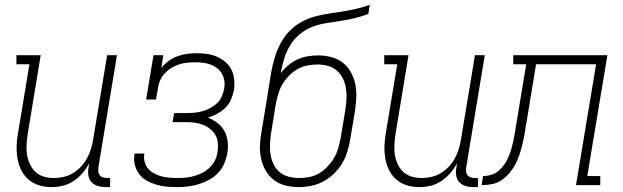

<svg xmlns="http://www.w3.org/2000/svg" viewBox="-20 -755 2540 783"><path d="M190 8Q163 8 138.5 0.5Q114 -7 95.5 -23.5Q77 -40 66 -62.5Q55 -85 51 -110.5Q47 -136 48 -162.5Q49 -189 54 -215L100 -493H47V-530H146L93 -209Q90 -188 88.5 -166.5Q87 -145 90 -125Q93 -105 101.5 -86.5Q110 -68 124 -54.5Q138 -41 158 -35Q178 -29 199 -29Q219 -29 239 -33.5Q259 -38 277 -48.5Q295 -59 310 -75Q325 -91 335 -109.5Q345 -128 351 -147.5Q357 -167 360 -187L417 -530H457L381 -71Q380 -63 381 -54.5Q382 -46 387 -40Q392 -34 400 -31.5Q408 -29 417 -29H429V8H411Q394 8 379 3.5Q364 -1 353.5 -12Q343 -23 340.5 -39Q338 -55 341 -71L344 -90Q333 -68 316.5 -49Q300 -30 279.5 -16.5Q259 -3 236 2.5Q213 8 190 8Z M702 8Q680 8 658.5 6Q637 4 617 -2Q597 -8 579 -18Q561 -28 548.5 -44Q536 -60 530.5 -80.5Q525 -101 528 -123Q528 -124 528.5 -126Q529 -128 529 -129H569Q569 -128 569 -127Q569 -126 568 -124Q566 -108 570.5 -92.5Q575 -77 585 -66Q595 -55 609 -47.5Q623 -40 638 -36Q653 -32 669.5 -30.5Q686 -29 702 -29Q719 -29 736.5 -30.5Q754 -32 771.5 -37Q789 -42 805.5 -50.5Q822 -59 835.5 -72Q849 -85 857 -101.5Q865 -118 867 -135Q870 -153 868.5 -171.5Q867 -190 858.5 -204.5Q850 -219 836.5 -229.5Q823 -240 806.5 -246.5Q790 -253 772.5 -255Q755 -257 736 -257H684L690 -294H742Q758 -294 774 -295.5Q790 -297 806 -301.5Q822 -306 837 -314Q852 -322 864.5 -333.5Q877 -345 884 -360.5Q891 -376 894 -392Q897 -408 895 -424Q893 -440 885.5 -453.5Q878 -467 866 -476.5Q854 -486 839.5 -491.5Q825 -497 809 -499Q793 -501 777 -501Q761 -501 744 -499.5Q727 -498 710.5 -492.5Q694 -487 679 -478Q664 -469 652 -456Q640 -443 633 -427Q626 -411 624 -394L616 -349H576L606 -530H646L638 -478Q651 -494 668 -506.5Q685 -519 704.5 -526Q724 -533 743.5 -535.5Q763 -538 782 -538Q804 -538 825 -535Q846 -532 865 -523.5Q884 -515 899.5 -502Q915 -489 924 -470.5Q933 -452 935 -430.5Q937 -409 934 -387Q930 -368 922 -349Q914 -330 899 -315.5Q884 -301 865.5 -291Q847 -281 828 -275Q849 -267 867 -253.5Q885 -240 895.5 -220Q906 -200 908.5 -176.5Q911 -153 907 -130Q903 -108 894 -87Q885 -66 868.5 -49Q852 -32 831.5 -21Q811 -10 789 -3.5Q767 3 745.5 5.5Q724 8 702 8Z M1198 8Q1171 8 1144.5 1.5Q1118 -5 1097.5 -20.5Q1077 -36 1064 -58.5Q1051 -81 1045 -107Q1039 -133 1040 -160.5Q1041 -188 1046 -215L1066 -336Q1070 -360 1073.5 -383Q1077 -406 1081 -430Q1085 -457 1091 -484.5Q1097 -512 1106.5 -538.5Q1116 -565 1131 -590Q1146 -615 1167.5 -635Q1189 -655 1215 -668.5Q1241 -682 1268.5 -689Q1296 -696 1323.5 -700Q1351 -704 1379 -708.5Q1407 -713 1434.5 -719.5Q1462 -726 1488 -735L1482 -698Q1455 -688 1426.5 -681Q1398 -674 1368.5 -669.5Q1339 -665 1310 -660.5Q1281 -656 1253.5 -645.5Q1226 -635 1202 -615Q1178 -595 1162.5 -569Q1147 -543 1138.5 -514.5Q1130 -486 1125 -457Q1139 -475 1156.5 -489.5Q1174 -504 1194 -513Q1214 -522 1235 -525.5Q1256 -529 1277 -529Q1304 -529 1330 -522.5Q1356 -516 1376.5 -500.5Q1397 -485 1410 -462Q1423 -439 1428.5 -413.5Q1434 -388 1433 -360.5Q1432 -333 1428 -305L1408 -185Q1404 -160 1396 -135Q1388 -110 1374.5 -87.5Q1361 -65 1341 -46Q1321 -27 1297.5 -14.5Q1274 -2 1248.5 3Q1223 8 1198 8ZM1199 -29Q1220 -29 1241 -33Q1262 -37 1281 -48Q1300 -59 1315.5 -75.5Q1331 -92 1342 -110.5Q1353 -129 1359 -149.5Q1365 -170 1369 -191L1389 -311Q1392 -333 1393 -355Q1394 -377 1390.5 -397.5Q1387 -418 1377.5 -436.5Q1368 -455 1352.5 -468Q1337 -481 1316.5 -486.5Q1296 -492 1275 -492Q1254 -492 1233 -488Q1212 -484 1193 -473Q1174 -462 1158.5 -446Q1143 -430 1132 -411.5Q1121 -393 1115 -372.5Q1109 -352 1105 -332L1085 -209Q1082 -188 1081 -166Q1080 -144 1083.5 -123.5Q1087 -103 1096 -84.5Q1105 -66 1120.5 -53Q1136 -40 1157 -34.5Q1178 -29 1199 -29Z M1690 8Q1663 8 1638.5 0.5Q1614 -7 1595.5 -23.5Q1577 -40 1566 -62.5Q1555 -85 1551 -110.5Q1547 -136 1548 -162.5Q1549 -189 1554 -215L1600 -493H1547V-530H1646L1593 -209Q1590 -188 1588.5 -166.5Q1587 -145 1590 -125Q1593 -105 1601.5 -86.5Q1610 -68 1624 -54.5Q1638 -41 1658 -35Q1678 -29 1699 -29Q1719 -29 1739 -33.5Q1759 -38 1777 -48.5Q1795 -59 1810 -75Q1825 -91 1835 -109.5Q1845 -128 1851 -147.5Q1857 -167 1860 -187L1917 -530H1957L1881 -71Q1880 -63 1881 -54.5Q1882 -46 1887 -40Q1892 -34 1900 -31.5Q1908 -29 1917 -29H1929V8H1911Q1894 8 1879 3.5Q1864 -1 1853.5 -12Q1843 -23 1840.5 -39Q1838 -55 1841 -71L1844 -90Q1833 -68 1816.5 -49Q1800 -30 1779.5 -16.5Q1759 -3 1736 2.5Q1713 8 1690 8Z M1944 0 1950 -37Q1966 -37 1983 -42Q2000 -47 2013.5 -58.5Q2027 -70 2037 -84.5Q2047 -99 2054 -115.5Q2061 -132 2065.5 -148Q2070 -164 2073.5 -180.5Q2077 -197 2080 -213.5Q2083 -230 2085 -247Q2086 -251 2086.5 -255.5Q2087 -260 2088 -264L2126 -493H2073V-530H2457L2375 -37H2428V0H2329L2411 -493H2166L2127 -255Q2127 -254 2127 -254Q2127 -254 2127 -253L2126 -252Q2123 -231 2119.5 -210.5Q2116 -190 2111 -169Q2106 -148 2099.5 -127.5Q2093 -107 2083 -87.5Q2073 -68 2058.5 -50.5Q2044 -33 2025.5 -20.5Q2007 -8 1986 -4Q1965 0 1944 0Z"/></svg>

Font: Iosevka Slab Extralight
Style: Italic
Weight: 200
Italic angle: -9°
Monospace: yes
Designer: Belleve Invis
Foundry: Belleve Invis
Version: Version 11.1.1; ttfautohint (v1.8.3)